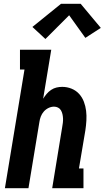

<svg xmlns="http://www.w3.org/2000/svg" viewBox="-20 -999 555 1019"><path d="M6 0 110 -630H86V-735H252L209 -475Q217 -488 227.5 -500.5Q238 -513 251.5 -522Q265 -531 280 -534.5Q295 -538 310 -538Q336 -538 359.5 -528.5Q383 -519 399.5 -501Q416 -483 425 -459.5Q434 -436 437 -411Q440 -386 438.5 -359.5Q437 -333 433 -307L399 -105H423V0H257L310 -324Q310 -324 310 -324Q310 -324 310 -324Q312 -335 313.5 -347Q315 -359 314.5 -370.5Q314 -382 311.5 -393Q309 -404 303.5 -413.5Q298 -423 288 -428Q278 -433 267 -433Q252 -433 237.5 -426Q223 -419 212.5 -407Q202 -395 196.5 -380.5Q191 -366 189 -351L131 0ZM221 -792 152 -856 304 -979H408L515 -851L433 -798L347 -918Z"/></svg>

Font: Iosevka Slab Extrabold
Style: Italic
Weight: 800
Italic angle: -9°
Monospace: yes
Designer: Belleve Invis
Foundry: Belleve Invis
Version: Version 11.1.0; ttfautohint (v1.8.3)